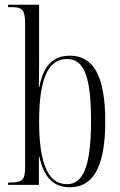

<svg xmlns="http://www.w3.org/2000/svg" viewBox="-20 -780 508 810"><path d="M275 10C364 10 424 -60 424 -267C424 -464 372 -545 275 -545C203 -545 162 -501 146 -413H144C145 -482 145 -531 145 -568V-760H14V-750H21C73 -750 86 -744 86 -675V-80C86 -20 76 -10 22 -10H14V0H144V-119H146C165 -34 203 10 275 10ZM263 -3C187 -3 145 -81 145 -267C145 -453 185 -531 263 -531C335 -531 364 -457 364 -268C364 -70 327 -3 263 -3Z"/></svg>

Font: Noto Serif Display ExtraCondensed Light
Style: Regular
Weight: 300
Width: 2
Designer: Monotype Design Team
Foundry: Monotype Imaging Inc.
Version: Version 2.009